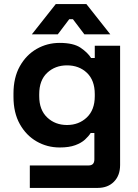

<svg xmlns="http://www.w3.org/2000/svg" viewBox="-20 -720 678 940"><path d="M46 -246V-262Q46 -340 77 -395.5Q108 -451 159.5 -480.5Q211 -510 272 -510Q340 -510 375 -486Q410 -462 426 -436H444V-496H568V88Q568 139 538 169.5Q508 200 458 200H126V90H414Q442 90 442 60V-69H424Q414 -53 396 -36.5Q378 -20 348 -9Q318 2 272 2Q211 2 159.5 -27.5Q108 -57 77 -112.5Q46 -168 46 -246ZM308 -108Q366 -108 405 -145Q444 -182 444 -249V-259Q444 -327 405.5 -363.5Q367 -400 308 -400Q250 -400 211 -363.5Q172 -327 172 -259V-249Q172 -182 211 -145Q250 -108 308 -108ZM136 -552 253 -700H403L520 -552H393L337 -626H319L263 -552Z"/></svg>

Font: Space Grotesk Light
Style: Bold
Weight: 700
Version: Version 2.000